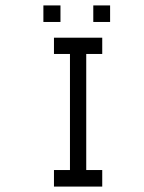

<svg xmlns="http://www.w3.org/2000/svg" viewBox="-20 -736 532 708"><path d="M140 -716H203V-655H140ZM324 -716H386V-655H324ZM179 -597H357V-537H298V-109H357V-48H179V-109H238V-537H179Z"/></svg>

Font: IBM 3270 Semi-Condensed
Style: Condensed
Weight: 400
Monospace: yes
Version: Version 2.3.1